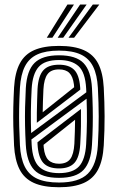

<svg xmlns="http://www.w3.org/2000/svg" viewBox="-20 -810 515 840"><path d="M238.1 9.2Q169.3 9.2 127.4 -10.1Q85.4 -29.3 65.2 -69.8Q45 -110.2 41.5 -173.6Q39.2 -217.9 38.3 -258.5Q37.4 -299.1 38.2 -340.3Q39.1 -381.4 41.5 -427.1Q45.4 -492.7 66.8 -532.7Q88.1 -572.8 130.2 -591Q172.3 -609.2 238.1 -609.2Q304.9 -609.2 346.8 -590.6Q388.7 -572 409.6 -531.8Q430.4 -491.6 433.9 -426.9Q437.3 -362.6 437.6 -302Q437.8 -241.3 433.9 -173.6Q430.1 -108 408.9 -67.8Q387.7 -27.6 345.9 -9.2Q304.1 9.2 238.1 9.2ZM238.1 -11.4Q325.6 -11.4 364.3 -50.2Q403.1 -89 408.2 -175.1Q412 -242.6 411.9 -300.6Q411.7 -358.7 408.2 -425.6Q405.1 -482.4 387.5 -518.3Q369.9 -554.3 333.6 -571.5Q297.3 -588.6 238.1 -588.6Q180.2 -588.6 143.7 -572Q107.2 -555.4 89 -519.5Q70.7 -483.5 67.2 -425.6Q64.5 -375.7 63.8 -334.9Q63.1 -294.2 64.1 -255.9Q65.1 -217.7 67.2 -174.9Q70.3 -117.8 88.1 -81.6Q105.9 -45.5 142.3 -28.4Q178.8 -11.4 238.1 -11.4ZM238.1 -31.9Q161.9 -31.9 129.4 -66.8Q97 -101.7 92.8 -177.2Q90.4 -221.2 89.6 -260.7Q88.8 -300.2 89.7 -340Q90.6 -379.7 92.9 -424.1Q97.4 -501.6 131.2 -534.8Q165.1 -568.1 238.1 -568.1Q312.9 -568.1 345.6 -533.9Q378.3 -499.8 382.4 -424.5Q384.9 -377.1 385.7 -337.4Q386.5 -297.7 385.7 -259.2Q385 -220.7 382.4 -176.5Q378.1 -101.6 345.6 -66.7Q313.1 -31.9 238.1 -31.9ZM238.1 -52.6Q298.1 -52.6 325.5 -81.8Q352.9 -111.1 356.9 -179.1Q359.8 -231 360.3 -278.9Q360.7 -326.9 358.8 -378.1L117.4 -199.8Q117.7 -196.2 117.8 -193.4Q117.9 -190.7 118.1 -187.3Q118.4 -183.9 118.5 -177.5Q122.3 -107.5 151.6 -80.1Q180.9 -52.6 238.1 -52.6ZM238.1 -73.1Q190.9 -73.1 169.1 -97.8Q147.3 -122.4 144.2 -179.1Q144.2 -180.5 144.1 -181.9Q144.1 -183.4 144.1 -184.9Q144 -186.4 144 -187.7L334.2 -333.3Q334.8 -295.5 334.1 -257.8Q333.4 -220 331.1 -179.8Q327.8 -121.9 305.8 -97.5Q283.8 -73.1 238.1 -73.1ZM238.1 -93.7Q271.8 -93.7 287.3 -114.3Q302.7 -134.8 305.4 -181.3Q306.5 -205.1 307.5 -234.8Q308.6 -264.5 308.5 -286.2L170.5 -176.3Q170.8 -174.8 170.8 -172.9Q170.8 -171 171 -169.1Q171.1 -167.2 171.3 -164.9Q175.3 -126.1 191.8 -109.9Q208.2 -93.7 238.1 -93.7ZM116.3 -228 357.7 -406.2Q357.4 -410.6 357.3 -415.3Q357.1 -420 356.9 -423Q353.1 -493.6 323.6 -520.5Q294 -547.4 238.1 -547.4Q175.7 -547.4 149 -517.1Q122.3 -486.8 118.5 -421.7Q115.7 -370.1 115.1 -323.1Q114.6 -276 116.3 -228ZM141.1 -272.7Q140.9 -289.5 141.2 -317.1Q141.6 -344.8 142.5 -373.3Q143.4 -401.9 144.2 -420.8Q147.5 -477.8 169.4 -502.3Q191.2 -526.9 238.1 -526.9Q281.4 -526.9 303.9 -505.1Q326.4 -483.4 330.6 -429.1Q330.8 -427.4 330.9 -425.4Q330.9 -423.3 331 -421.4Q331.2 -419.5 331.2 -417.8ZM166.8 -318.8 304.4 -428.4Q304.1 -430.9 303.9 -435.2Q303.7 -439.4 303.4 -440.7Q298.9 -475.3 283.4 -490.8Q268 -506.3 238.1 -506.3Q203.2 -506.3 187.9 -485.4Q172.5 -464.6 170 -419.4Q169 -395.9 167.9 -367.2Q166.8 -338.4 166.8 -318.8ZM184.7 -645 275.1 -790.3H303.7L209.2 -645ZM279.8 -645 386.1 -790.3H414.6L304.3 -645ZM232.3 -645 330.6 -790.3H359.1L256.6 -645Z"/></svg>

Font: Big Shoulders Inline Text SC Thin
Style: Regular
Weight: 100
Designer: Patric King
Foundry: XO Type Co
Version: Version 2.002